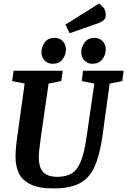

<svg xmlns="http://www.w3.org/2000/svg" viewBox="-20 -1044 712 1075"><path d="M118 -576 48 -590 56 -648H331L323 -590L252 -576L209 -278Q204 -244 200.5 -211Q197 -178 197 -165Q197 -136 204.5 -110.5Q212 -85 235 -69.5Q258 -54 302 -54Q350 -54 381.5 -73Q413 -92 432.5 -140.5Q452 -189 465 -278L508 -576L438 -590L445 -648H672L665 -590L594 -576L553 -278Q538 -174 509.5 -110.5Q481 -47 426.5 -18Q372 11 280 11Q194 11 147.5 -13.5Q101 -38 84 -77.5Q67 -117 67 -163Q67 -211 76 -274ZM274 -687Q246 -687 229 -706Q212 -725 212 -751Q212 -780 230 -806Q248 -832 286 -832Q313 -832 331 -814Q349 -796 349 -766Q349 -737 330.5 -712Q312 -687 274 -687ZM497 -687Q469 -687 452 -706Q435 -725 435 -751Q435 -780 453.5 -806Q472 -832 509 -832Q536 -832 554 -814Q572 -796 572 -766Q572 -737 553 -712Q534 -687 497 -687ZM370 -858 346 -906 534 -1024Q546 -1017 559 -1002Q572 -987 572 -959Q572 -946 564 -935Q556 -924 527 -913Z"/></svg>

Font: Faustina VF Beta
Style: Italic
Weight: 400
Italic angle: -8°
Designer: Alfonso Garcia
Foundry: Omnibus-Type
Version: Version 1.006